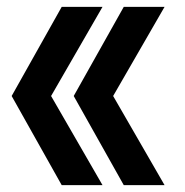

<svg xmlns="http://www.w3.org/2000/svg" viewBox="-20 -540 540 560"><path d="M160 0 14 -260 160 -520H279L129 -260L279 0ZM341 0 195 -260 341 -520H460L310 -260L460 0Z"/></svg>

Font: M PLUS 1 Code
Style: Bold
Weight: 700
Designer: Coji Morishita
Foundry: UNDERFOREST DESIGN
Version: Version 1.002